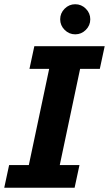

<svg xmlns="http://www.w3.org/2000/svg" viewBox="-26 -886 514 906"><path d="M-6 0 17 -107H110L206 -561H113L136 -668H468L445 -561H352L256 -107H349L326 0ZM329 -724Q300 -724 279 -745Q258 -766 258 -795Q258 -824 279 -845Q300 -866 329 -866Q358 -866 379 -845Q400 -824 400 -795Q400 -766 379 -745Q358 -724 329 -724Z"/></svg>

Font: Atkinson Hyperlegible Next
Style: Bold Italic
Weight: 700
Italic angle: -12°
Designer: Elliott Scott, Megan Eiswerth, Linus Boman, Theodore Petrosky, Letters from Sweden
Foundry: Applied Design Works, Letters from Sweden
Version: Version 2.001